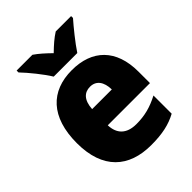

<svg xmlns="http://www.w3.org/2000/svg" viewBox="-219 -881 1007 1007"><g transform="rotate(-45 284.0 -378.0)"><path d="M199 -606H374C402 -649 457 -717 488 -752V-766H374C344 -747 318 -724 286 -693C254 -724 230 -746 201 -766H84V-752C118 -717 174 -648 199 -606ZM290 -563C135 -563 38 -467 38 -273C38 -81 142 10 307 10C391 10 447 -3 499 -31V-166C441 -136 392 -123 330 -123C257 -123 221 -161 219 -225H532V-310C532 -476 440 -563 290 -563ZM296 -434C341 -434 366 -400 367 -343H221C225 -408 255 -434 296 -434Z"/></g></svg>

Font: Noto Sans Gujarati UI SemiCondensed Black
Style: Regular
Weight: 900
Width: 4
Designer: Jelle Bosma - Monotype Design Team, Universal Thirst
Foundry: Monotype Imaging Inc.
Version: Version 2.106